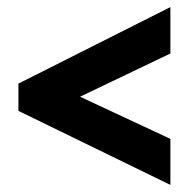

<svg xmlns="http://www.w3.org/2000/svg" viewBox="-20 -631 537 542"><path d="M461 -109 32 -318V-395L461 -611V-480L206 -358L461 -239Z"/></svg>

Font: Noto Sans Display Condensed ExtraBold
Style: Regular
Weight: 800
Width: 3
Designer: Monotype Design Team
Foundry: Monotype Imaging Inc.
Version: Version 2.003